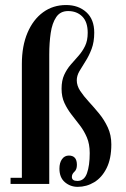

<svg xmlns="http://www.w3.org/2000/svg" viewBox="-20 -732 500 764"><path d="M289 11.5Q260 11.5 238.2 -7Q216.5 -25.5 216.5 -61Q216.5 -84.5 226.8 -98.8Q237 -113 254 -113Q286 -113 286 -76Q286 -57.5 276 -48.5Q266 -39.5 266 -28Q266 -12 288 -12Q315 -12 326 -42.5Q337 -73 337 -123Q337 -158.5 325.8 -185Q314.5 -211.5 297.8 -233.2Q281 -255 264.5 -276.2Q248 -297.5 236.5 -322Q225 -346.5 225 -379Q225 -411.5 235.5 -434.2Q246 -457 261.5 -474.8Q277 -492.5 292.5 -510Q308 -527.5 318.5 -549Q329 -570.5 329 -601.5Q329 -645 307.2 -666.5Q285.5 -688 251 -688Q220 -688 203.8 -664Q187.5 -640 181.8 -600.8Q176 -561.5 176 -515V0H22V-24.5H67V-477.5Q67 -549 89.5 -601.8Q112 -654.5 151.5 -683.2Q191 -712 243 -712Q292 -712 323.5 -683.5Q355 -655 355 -602Q355 -565 344.5 -537.2Q334 -509.5 320.2 -488.2Q306.5 -467 296 -448.8Q285.5 -430.5 285.5 -412.5Q285.5 -391 299.2 -370.2Q313 -349.5 333.5 -327.2Q354 -305 374.5 -280Q395 -255 409 -224.8Q423 -194.5 423 -157.5Q423 -100.5 404.2 -63Q385.5 -25.5 355 -7Q324.5 11.5 289 11.5Z"/></svg>

Font: Imbue 50pt SemiBold
Style: Regular
Weight: 600
Designer: Tyler Finck
Foundry: Etcetera Type Company
Version: Version 1.102; ttfautohint (v1.8.3)